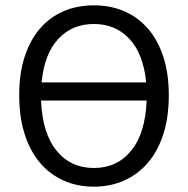

<svg xmlns="http://www.w3.org/2000/svg" viewBox="-20 -688 704 720"><path d="M332 12Q270 12 218.5 -11Q167 -34 130 -77.5Q93 -121 72.5 -185Q52 -249 52 -331Q52 -413 72.5 -475.5Q93 -538 130 -581Q167 -624 218.5 -646Q270 -668 332 -668Q394 -668 445.5 -646Q497 -624 534.5 -581Q572 -538 592.5 -475Q613 -412 613 -331Q613 -249 592.5 -185Q572 -121 534.5 -77.5Q497 -34 445.5 -11Q394 12 332 12ZM332 -598Q250 -598 198 -541.5Q146 -485 136 -379H528Q518 -485 466 -541.5Q414 -598 332 -598ZM332 -58Q419 -58 472 -123Q525 -188 530 -311H134Q139 -188 192 -123Q245 -58 332 -58Z"/></svg>

Font: Swei Gothic CJK TC Regular
Style: Regular
Weight: 400
Version: Version 2.129